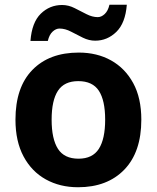

<svg xmlns="http://www.w3.org/2000/svg" viewBox="-20 -777 659 807"><path d="M574 -274Q574 -138 502.5 -64Q431 10 308 10Q232 10 172.5 -23Q113 -56 79 -119.5Q45 -183 45 -274Q45 -410 116 -483Q187 -556 311 -556Q388 -556 447 -523Q506 -490 540 -427.5Q574 -365 574 -274ZM197 -274Q197 -193 223.5 -151.5Q250 -110 310 -110Q369 -110 395.5 -151.5Q422 -193 422 -274Q422 -355 395.5 -395.5Q369 -436 309 -436Q250 -436 223.5 -395.5Q197 -355 197 -274ZM108 -605Q114 -683 151.5 -719.5Q189 -756 241 -756Q268 -756 293.5 -743Q319 -730 343.5 -717.5Q368 -705 391 -705Q406 -705 420 -718Q434 -731 440 -757H513Q507 -680 469 -643Q431 -606 380 -606Q354 -606 328.5 -618.5Q303 -631 278.5 -644Q254 -657 230 -657Q215 -657 201 -644Q187 -631 181 -605Z"/></svg>

Font: Noto Sans Tai Tham
Style: Bold
Weight: 700
Designer: Monotype Design Team 2013. Revised by David WIlliams 2020
Foundry: Monotype Imaging Inc.
Version: Version 2.002; ttfautohint (v1.8.4.7-5d5b)